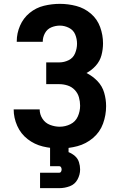

<svg xmlns="http://www.w3.org/2000/svg" viewBox="-20 -763 616 997"><path d="M290 8Q337 8 382 -4Q427 -16 463 -46.5Q499 -77 515 -121Q531 -165 531 -212Q531 -247 521 -281.5Q511 -316 486 -342Q461 -368 429 -384Q456 -398 477.5 -422Q499 -446 507 -476.5Q515 -507 515 -538Q515 -581 500 -622.5Q485 -664 451.5 -692.5Q418 -721 376 -732Q334 -743 291 -743Q249 -743 208 -733Q167 -723 134 -696Q101 -669 84 -629.5Q67 -590 67 -549V-546H202V-547Q202 -570 213.5 -591Q225 -612 246.5 -621Q268 -630 291 -630Q315 -630 338 -618.5Q361 -607 370.5 -584Q380 -561 380 -536Q380 -511 370 -486.5Q360 -462 336.5 -450.5Q313 -439 288 -439H220V-326H288Q310 -326 331.5 -319Q353 -312 368.5 -295.5Q384 -279 390 -257.5Q396 -236 396 -214Q396 -185 384 -158Q372 -131 345.5 -118Q319 -105 290 -105Q265 -105 240 -114.5Q215 -124 200.5 -146.5Q186 -169 186 -195H51Q51 -151 69.5 -109.5Q88 -68 123.5 -40.5Q159 -13 202.5 -2.5Q246 8 290 8ZM188 214H288Q316 214 342.5 204Q369 194 382.5 169Q396 144 396 117Q396 98 390 79Q384 60 369 47Q354 34 336 27V0H240V100H288Q294 100 297 105.5Q300 111 300 117Q300 123 297 128.5Q294 134 288 134H188Z"/></svg>

Font: Iosevka Sparkle Extrabold
Style: Regular
Weight: 800
Designer: Belleve Invis
Foundry: Belleve Invis
Version: Version 4.5.0; ttfautohint (v1.8.3)